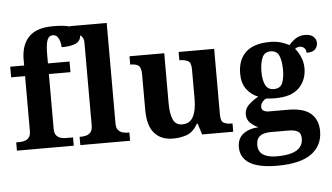

<svg xmlns="http://www.w3.org/2000/svg" viewBox="-62 -875 2110 1222"><g transform="rotate(-5 993.0 -264.5)"><path d="M19 0V-53H41Q56 -53 72.5 -57.5Q89 -62 100.5 -76Q112 -90 112 -118V-468H23V-536H112V-573Q112 -666 161 -717.5Q210 -769 316 -769Q381 -769 417 -759.5Q453 -750 468 -733.5Q483 -717 483 -696Q483 -662 452.5 -646.5Q422 -631 360 -631Q360 -647 355 -666Q350 -685 339.5 -698.5Q329 -712 310 -712Q285 -712 274.5 -684.5Q264 -657 264 -591V-536H402V-468H264V-118Q264 -90 275.5 -76Q287 -62 304 -57.5Q321 -53 335 -53H382V0Z M424 0V-53H436Q451 -53 467.5 -57.5Q484 -62 495.5 -76Q507 -90 507 -118V-646Q507 -673 495 -686Q483 -699 466.5 -703Q450 -707 436 -707H424V-760H659V-118Q659 -90 670.5 -76Q682 -62 699 -57.5Q716 -53 730 -53H742V0Z M1017 10Q939 10 897 -38.5Q855 -87 855 -188V-412Q855 -456 839 -469.5Q823 -483 787 -483H785V-536H1007V-216Q1007 -152 1023 -113.5Q1039 -75 1083 -75Q1131 -75 1152.5 -116Q1174 -157 1174 -227V-419Q1174 -463 1152.5 -473Q1131 -483 1102 -483H1099V-536H1326V-116Q1326 -73 1345 -63Q1364 -53 1393 -53H1401V0H1202L1180 -71H1175Q1145 -19 1104.5 -4.5Q1064 10 1017 10Z M1662 240Q1544 240 1486 204.5Q1428 169 1428 101Q1428 48 1463 19Q1498 -10 1563 -15Q1536 -26 1513 -47.5Q1490 -69 1490 -104Q1490 -137 1515 -162Q1540 -187 1579 -209Q1535 -225 1506 -264Q1477 -303 1477 -364Q1477 -452 1528 -500.5Q1579 -549 1686 -549Q1721 -549 1752 -540Q1783 -531 1805 -518Q1831 -547 1855 -560.5Q1879 -574 1909 -574Q1945 -574 1963 -557Q1981 -540 1981 -517Q1981 -495 1966 -477.5Q1951 -460 1910 -460Q1910 -480 1898 -491Q1886 -502 1872 -502Q1852 -502 1839 -491Q1859 -469 1873.5 -435Q1888 -401 1888 -364Q1888 -288 1839 -238.5Q1790 -189 1686 -189Q1675 -189 1656 -190Q1637 -191 1628 -192Q1614 -186 1603 -172.5Q1592 -159 1592 -141Q1592 -125 1605 -117Q1618 -109 1639 -109H1760Q1860 -109 1906 -68.5Q1952 -28 1952 44Q1952 136 1881 188Q1810 240 1662 240ZM1664 180Q1723 180 1760 168.5Q1797 157 1814.5 135Q1832 113 1832 80Q1832 48 1812 35.5Q1792 23 1751 23H1635Q1615 23 1594.5 28.5Q1574 34 1560 50Q1546 66 1546 99Q1546 126 1559.5 144Q1573 162 1599.5 171Q1626 180 1664 180ZM1683 -248Q1723 -248 1737 -279.5Q1751 -311 1751 -365Q1751 -421 1736.5 -455Q1722 -489 1682 -489Q1643 -489 1628 -454Q1613 -419 1613 -364Q1613 -312 1628.5 -280Q1644 -248 1683 -248Z"/></g></svg>

Font: Noto Serif Test
Style: Regular
Weight: 400
Version: Version 1.000